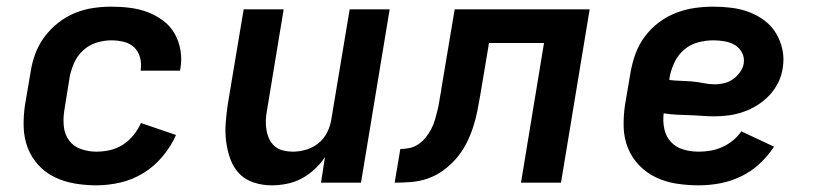

<svg xmlns="http://www.w3.org/2000/svg" viewBox="-20 -548 2440 576"><path d="M269 8Q236 8 204 2.5Q172 -3 144 -16.5Q116 -30 95 -53Q74 -76 63 -105Q52 -134 51 -167Q50 -200 55 -233L72 -333Q76 -360 86 -387Q96 -414 113.5 -437.5Q131 -461 154.5 -479.5Q178 -498 205 -509Q232 -520 259.5 -524Q287 -528 314 -528Q343 -528 370.5 -524.5Q398 -521 423 -511.5Q448 -502 469.5 -486Q491 -470 504 -447Q517 -424 521.5 -396.5Q526 -369 521 -341Q521 -340 520.5 -338.5Q520 -337 520 -336H402Q402 -337 402 -337.5Q402 -338 402 -338Q405 -358 400 -376Q395 -394 382.5 -406Q370 -418 351.5 -422.5Q333 -427 314 -427Q292 -427 269.5 -420Q247 -413 229.5 -397Q212 -381 202.5 -359.5Q193 -338 189 -317L173 -217Q169 -192 171.5 -168.5Q174 -145 187 -127Q200 -109 222.5 -101Q245 -93 269 -93Q289 -93 309.5 -97.5Q330 -102 348 -113.5Q366 -125 380 -142Q394 -159 403 -179L508 -143Q493 -109 468 -79Q443 -49 410.5 -29Q378 -9 341.5 -0.5Q305 8 269 8Z M795 8Q767 8 741 -0.5Q715 -9 697.5 -27.5Q680 -46 671 -71Q662 -96 658.5 -123Q655 -150 657 -177.5Q659 -205 663 -233L711 -520H831L781 -217Q778 -202 777.5 -187Q777 -172 779.5 -157.5Q782 -143 788 -130.5Q794 -118 804.5 -109Q815 -100 829.5 -96.5Q844 -93 859 -93Q878 -93 898.5 -99Q919 -105 935.5 -118.5Q952 -132 961.5 -151Q971 -170 974 -190L1029 -520H1149L1063 0H943L955 -77Q942 -57 923.5 -40Q905 -23 884 -12Q863 -1 840 3.5Q817 8 795 8Z M1164 0 1181 -101Q1195 -101 1209 -104Q1223 -107 1235.5 -115.5Q1248 -124 1257.5 -136Q1267 -148 1274 -161.5Q1281 -175 1285 -189Q1289 -203 1292.5 -217Q1296 -231 1298 -245Q1300 -259 1303 -273Q1303 -275 1303.5 -277Q1304 -279 1304 -281L1344 -520H1749L1663 0H1543L1612 -419H1447L1421 -264Q1417 -240 1412 -215Q1407 -190 1399 -165.5Q1391 -141 1379 -117.5Q1367 -94 1349.5 -73.5Q1332 -53 1310 -37Q1288 -21 1263.5 -12.5Q1239 -4 1214 -2Q1189 0 1164 0Z M2076 8Q2043 8 2010 3Q1977 -2 1948.5 -15.5Q1920 -29 1898 -51.5Q1876 -74 1864 -103.5Q1852 -133 1851 -166Q1850 -199 1855 -233L1872 -333Q1877 -361 1887 -388Q1897 -415 1915 -439Q1933 -463 1957 -481Q1981 -499 2008.5 -509.5Q2036 -520 2064 -524Q2092 -528 2120 -528Q2148 -528 2175.5 -524.5Q2203 -521 2228 -511.5Q2253 -502 2274 -486Q2295 -470 2308.5 -447.5Q2322 -425 2327.5 -398Q2333 -371 2328 -343Q2325 -321 2314.5 -300Q2304 -279 2288 -262Q2272 -245 2252 -232.5Q2232 -220 2210.5 -212.5Q2189 -205 2167 -202Q2145 -199 2123 -199Q2104 -199 2085 -200.5Q2066 -202 2047 -202.5Q2028 -203 2009 -204Q1990 -205 1971 -208Q1968 -184 1973 -161Q1978 -138 1993 -122Q2008 -106 2030 -99.5Q2052 -93 2076 -93Q2094 -93 2111.5 -96Q2129 -99 2146 -106.5Q2163 -114 2178 -126Q2193 -138 2204 -154L2302 -108Q2284 -80 2258.5 -56.5Q2233 -33 2202.5 -18.5Q2172 -4 2140 2Q2108 8 2076 8ZM2125 -295Q2139 -295 2153 -298.5Q2167 -302 2179 -310.5Q2191 -319 2200 -331.5Q2209 -344 2211 -357Q2214 -375 2206 -390Q2198 -405 2184.5 -413Q2171 -421 2154 -424Q2137 -427 2120 -427Q2098 -427 2074.5 -421Q2051 -415 2032.5 -399Q2014 -383 2003.5 -361Q1993 -339 1989 -317L1988 -308Q2005 -306 2022.5 -305.5Q2040 -305 2057 -303.5Q2074 -302 2091 -298.5Q2108 -295 2125 -295Z"/></svg>

Font: Iosevka SS04 Extended
Style: Bold Italic
Weight: 700
Width: 7
Italic angle: -9°
Monospace: yes
Designer: Belleve Invis
Foundry: Belleve Invis
Version: Version 19.0.0; ttfautohint (v1.8.4)